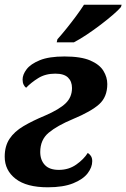

<svg xmlns="http://www.w3.org/2000/svg" viewBox="-22 -786 537 816"><path d="M181 10Q91 10 44.5 -26Q-2 -62 -2 -120Q-2 -165 18.5 -196Q39 -227 78 -250Q117 -273 170 -295Q230 -321 257 -347Q284 -373 284 -412Q284 -440 267 -456.5Q250 -473 213 -473Q171 -473 140.5 -454Q110 -435 89 -413Q83 -417 78.5 -426Q74 -435 74 -448Q74 -469 91 -491.5Q108 -514 147 -530Q186 -546 252 -546Q322 -546 361.5 -529Q401 -512 417.5 -485Q434 -458 434 -429Q434 -374 399.5 -343Q365 -312 288 -280Q221 -252 185 -222Q149 -192 149 -140Q149 -106 168.5 -85Q188 -64 228 -64Q270 -64 302 -86.5Q334 -109 351 -136Q358 -132 364 -123.5Q370 -115 370 -101Q370 -75 350.5 -49.5Q331 -24 289 -7Q247 10 181 10ZM219 -606 222 -619Q239 -638 260 -664Q281 -690 301 -717Q321 -744 335 -766H495L492 -756Q481 -743 458.5 -723.5Q436 -704 406.5 -681.5Q377 -659 347 -639Q317 -619 292 -606Z"/></svg>

Font: Noto Serif Condensed ExtraBold
Style: Italic
Weight: 800
Width: 3
Italic angle: -12°
Designer: Monotype Design Team
Foundry: Monotype Imaging Inc.
Version: Version 2.014; ttfautohint (v1.8.4.7-5d5b)